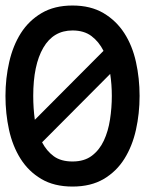

<svg xmlns="http://www.w3.org/2000/svg" viewBox="-36 -668 602 699"><path d="M-16.1 -318.8Q-16.1 -382.8 -2.4 -442.4Q11.2 -502 40 -547.4Q68.8 -592.8 115.5 -620.4Q162.1 -647.9 228 -647.9Q293.9 -647.9 340.6 -620.4Q387.2 -592.8 416.5 -547.4Q445.8 -502 459 -442.4Q472.2 -382.8 472.2 -318.8Q472.2 -254.9 459 -195.6Q445.8 -136.2 417 -90.1Q388.2 -43.9 341.6 -16.4Q294.9 11.2 228 11.2Q161.1 11.2 114.5 -16.4Q67.9 -43.9 38.8 -90.1Q9.8 -136.2 -3.2 -195.6Q-16.1 -254.9 -16.1 -318.8ZM85 -318.8Q85 -273.9 90.8 -231.9L340.8 -482.9Q324.2 -516.1 297.1 -536.6Q270 -557.1 228 -557.1Q158.2 -557.1 121.6 -494.1Q85 -431.2 85 -318.8ZM228 -80.1Q271 -80.1 298.6 -101.1Q326.2 -122.1 342 -156Q357.9 -189.9 364.5 -232.9Q371.1 -275.9 371.1 -318.8Q371.1 -359.9 365.2 -398.9L117.2 -149.9Q133.8 -118.2 159.9 -99.1Q186 -80.1 228 -80.1Z"/></svg>

Font: Anonymous Pro
Style: Bold
Weight: 700
Monospace: yes
Designer: Mark Simonson
Version: Version 1.003